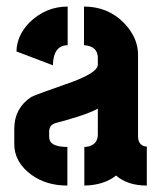

<svg xmlns="http://www.w3.org/2000/svg" viewBox="-20 -577 501 597"><path d="M24.4 -128.9Q24.4 -72.3 78.1 -33.2Q124 0 189.5 0V-120.1Q139.6 -120.1 133.8 -143.6Q132.8 -149.4 132.8 -155.3V-168.9Q133.8 -185.5 145.5 -191.4Q150.4 -194.3 181.6 -202.1Q257.8 -223.6 284.2 -239.3V-159.2Q284.2 -129.9 256.8 -122.1Q250 -120.1 242.2 -120.1V0Q302.7 -1 340.8 -31.2Q377 0 436.5 0V-121.1Q410.2 -123 409.2 -152.3V-407.2Q409.2 -460.9 364.3 -506.8Q314.5 -556.6 241.2 -556.6V-436.5Q283.2 -433.6 284.2 -398.4V-376Q284.2 -348.6 179.7 -313.5Q89.8 -282.2 77.1 -275.4Q25.4 -241.2 24.4 -178.7ZM31.2 -417 144.5 -374Q145.5 -435.5 190.4 -436.5V-556.6Q123 -556.6 72.3 -507.8Q32.2 -466.8 31.2 -417Z"/></svg>

Font: Post No Bills Colombo
Style: ExtraBold
Weight: 900
Designer: Kosala Senevirathne, Siva Puranthara, Lasantha Premarathna, Tharique Azeez
Foundry: Mooniak
Version: Version 1.220 ; ttfautohint (v1.5)